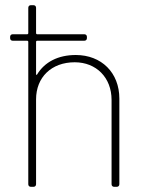

<svg xmlns="http://www.w3.org/2000/svg" viewBox="-20 -720 576 740"><path d="M272 -508C204 -508 152 -481 123 -433C121 -430 119 -431 119 -435V-559C119 -561 121 -563 123 -563H305C311 -563 315 -567 315 -573V-578C315 -584 311 -588 305 -588H123C121 -588 119 -590 119 -592V-690C119 -696 115 -700 109 -700H99C93 -700 89 -696 89 -690V-592C89 -590 87 -588 85 -588H29C23 -588 19 -584 19 -578V-573C19 -567 23 -563 29 -563H85C87 -563 89 -561 89 -559V-10C89 -4 93 0 99 0H109C115 0 119 -4 119 -10V-337C119 -422 178 -480 268 -480C351 -480 410 -421 410 -335V-10C410 -4 414 0 420 0H430C436 0 440 -4 440 -10V-340C440 -440 371 -508 272 -508Z"/></svg>

Font: Barlow Thin
Style: Regular
Weight: 250
Designer: Jeremy Tribby
Foundry: Tribby Type
Version: Version 1.422;hotconv 1.0.109;makeotfexe 2.5.65596